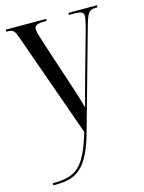

<svg xmlns="http://www.w3.org/2000/svg" viewBox="-116 -606 683 909"><g transform="rotate(-15 225.0 -151.0)"><path d="M30 224V234H45C147 234 202 196 248 30L383 -452C401 -515 408 -526 445 -526H450V-536H310V-526H336C374 -526 382 -518 382 -503C382 -494 379 -476 370 -442L307 -217C293 -168 280 -117 271 -83C250 -158 250 -154 225 -231L157 -438C148 -466 141 -488 141 -501C141 -519 153 -526 195 -526H201V-536H3V-526H8C39 -526 43 -520 61 -469L237 28C188 193 144 224 30 224Z"/></g></svg>

Font: Noto Serif Display ExtraCondensed
Style: Regular
Weight: 400
Width: 2
Designer: Monotype Design Team
Foundry: Monotype Imaging Inc.
Version: Version 2.009